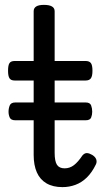

<svg xmlns="http://www.w3.org/2000/svg" viewBox="-20 -750 427 787"><path d="M236 17Q197 17 170.5 1.5Q144 -14 131 -43.5Q118 -73 118 -115V-420H40Q25 -420 19 -429Q13 -438 13 -460Q13 -483 19 -491.5Q25 -500 40 -500H118V-704Q118 -717 128.5 -723.5Q139 -730 160 -730Q182 -730 193 -723.5Q204 -717 204 -704V-500H331Q346 -500 352.5 -491.5Q359 -483 359 -460Q359 -438 352.5 -429Q346 -420 331 -420H204V-124Q204 -89 213.5 -74.5Q223 -60 245 -60Q266 -60 283 -73Q300 -86 318 -113Q327 -123 336.5 -122.5Q346 -122 358 -115Q371 -107 374.5 -96.5Q378 -86 373 -76Q357 -43 336 -22.5Q315 -2 289.5 7.5Q264 17 236 17ZM43 -257Q25 -257 20 -268Q15 -279 15 -292Q15 -306 20 -318Q25 -330 43 -330H331Q349 -330 353.5 -318Q358 -306 358 -292Q358 -279 353.5 -268Q349 -257 331 -257Z"/></svg>

Font: Playwrite PE
Style: Regular
Weight: 400
Designer: Veronika Burian, José Scaglione
Foundry: TypeTogether
Version: Version 1.002